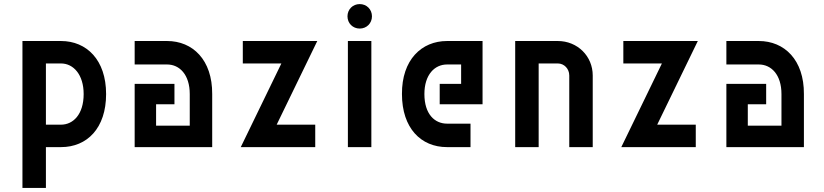

<svg xmlns="http://www.w3.org/2000/svg" viewBox="-20 -721 4040 941"><path d="M279 -110H205V-410H279C340 -410 390 -355 390 -260C390 -161 339 -110 279 -110ZM90 200H205V0H279C407 0 500 -93 500 -260C500 -428 404 -520 279 -520H90Z M910 -260V-105H745V-210H835V-310H640V0H1020V-260C1021 -428 924 -520 799 -520H640V-405H799C860 -405 910 -355 910 -260Z M1535 -520H1170V-410H1359L1160 0H1525V-110H1336Z M1685 0H1800V-520H1685ZM1683 -641C1683 -607 1709 -581 1743 -581C1777 -581 1803 -607 1803 -641C1803 -675 1777 -701 1743 -701C1709 -701 1683 -675 1683 -641Z M1950 -260C1950 -93 2043 0 2171 0H2286V-115H2171C2111 -115 2060 -161 2060 -260C2060 -355 2110 -405 2171 -405H2240V-310H2135V-210H2345V-520H2171C2046 -520 1949 -428 1950 -260Z M2505 0H2620V-410H2714C2745 -410 2770 -384 2770 -351V0H2885V-351C2885 -446 2810 -520 2714 -520H2505Z M3400 -520H3035V-410H3224L3025 0H3390V-110H3201Z M3810 -260V-105H3645V-210H3735V-310H3540V0H3920V-260C3921 -428 3824 -520 3699 -520H3540V-405H3699C3760 -405 3810 -355 3810 -260Z"/></svg>

Font: Grotesk 03
Style: Bold
Weight: 500
Designer: Frank Adebiaye, contributions by Jérémy Landes, Ariel Martín Pérez
Foundry: Velvetyne Type Foundry
Version: Version 3.000;Glyphs 3.1.2 (3150)